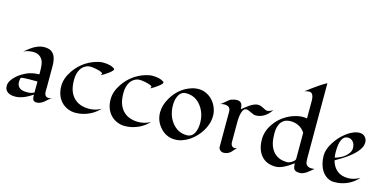

<svg xmlns="http://www.w3.org/2000/svg" viewBox="-77 -1272 3467 1721"><g transform="rotate(15 1656.5 -411.5)"><path d="M367.7 -144.5 366.7 -110.4Q366.7 -72.3 388.2 -62Q396.5 -58.1 407.2 -58.1Q424.3 -58.1 442.4 -65.9Q423.8 -58.1 410.2 -45.4Q396.5 -32.7 382.3 -20.5Q347.2 8.8 311.5 8.8Q275.9 8.8 273.4 -32.2Q272.5 -43 272.5 -53.7Q184.6 7.3 111.3 7.3Q49.3 7.3 25.4 -30.3Q16.6 -43.9 16.6 -67.9Q16.6 -91.8 31.2 -116Q45.9 -140.1 68.4 -160.2Q108.4 -197.3 165 -221.2Q207 -239.3 272.9 -241.7V-263.2Q272.9 -340.8 258.8 -368.2Q244.6 -395.5 222.2 -408.4Q199.7 -421.4 169.4 -421.4Q118.2 -421.4 79.1 -401.4Q132.8 -445.8 157.7 -460Q209 -488.8 250.7 -488.8Q292.5 -488.8 313.5 -476.6Q334.5 -464.4 346.7 -444.3Q367.7 -409.2 367.7 -343.3ZM272.9 -72.8V-175.3H193.8Q151.4 -175.3 119.6 -169.4Q113.3 -148.4 113.3 -129.4Q113.3 -110.4 119.9 -96.7Q126.5 -83 138.2 -74.5Q149.9 -65.9 165.5 -62Q181.2 -58.1 211.9 -58.1Q242.7 -58.1 272.9 -72.8Z M804.2 -377.9Q814 -387.7 814 -392.6Q814 -397.5 807.4 -401.9Q800.8 -406.2 790.3 -409.9Q779.8 -413.6 767.1 -416.7Q754.4 -419.9 742.7 -421.9Q717.8 -426.8 694.8 -426.8Q671.9 -426.8 648.2 -412.8Q624.5 -398.9 610.4 -376Q585.4 -335 585.4 -276.6Q585.4 -218.3 598.1 -180.4Q610.8 -142.6 635.3 -115.2Q686.5 -58.6 780.3 -58.6Q839.4 -58.6 892.1 -87.9Q830.6 -21.5 736.3 1Q706.5 7.8 670.4 7.8Q634.3 7.8 599.1 -7.3Q564 -22.5 539.6 -49.3Q489.3 -104.5 489.3 -192.4Q489.3 -263.7 538.6 -335.9Q611.3 -441.4 730.5 -479.5Q767.6 -491.7 797.9 -491.7Q869.1 -491.7 904.3 -465.3Q908.2 -462.4 908.2 -457.5Q908.2 -439.9 836.9 -394Q811.5 -377.9 804.2 -377.9Z M1262.2 -377.9Q1272 -387.7 1272 -392.6Q1272 -397.5 1265.4 -401.9Q1258.8 -406.2 1248.3 -409.9Q1237.8 -413.6 1225.1 -416.7Q1212.4 -419.9 1200.7 -421.9Q1175.8 -426.8 1152.8 -426.8Q1129.9 -426.8 1106.2 -412.8Q1082.5 -398.9 1068.4 -376Q1043.5 -335 1043.5 -276.6Q1043.5 -218.3 1056.2 -180.4Q1068.8 -142.6 1093.3 -115.2Q1144.5 -58.6 1238.3 -58.6Q1297.4 -58.6 1350.1 -87.9Q1288.6 -21.5 1194.3 1Q1164.6 7.8 1128.4 7.8Q1092.3 7.8 1057.1 -7.3Q1022 -22.5 997.6 -49.3Q947.3 -104.5 947.3 -192.4Q947.3 -263.7 996.6 -335.9Q1069.3 -441.4 1188.5 -479.5Q1225.6 -491.7 1255.9 -491.7Q1327.1 -491.7 1362.3 -465.3Q1366.2 -462.4 1366.2 -457.5Q1366.2 -439.9 1294.9 -394Q1269.5 -377.9 1262.2 -377.9Z M1729.5 -36.1Q1663.1 8.3 1595.2 8.3Q1515.6 8.3 1460 -53.7Q1405.8 -113.3 1405.8 -193.4Q1405.8 -261.7 1447.3 -330.6Q1509.3 -435.1 1616.2 -471.7Q1650.4 -483.9 1688.5 -483.9Q1726.6 -483.9 1761 -467Q1795.4 -450.2 1820.3 -421.9Q1845.2 -393.6 1859.1 -357.2Q1873 -320.8 1873 -284.2Q1873 -247.6 1862.3 -212.6Q1851.6 -177.7 1832.3 -145.5Q1813 -113.3 1786.9 -85.2Q1760.7 -57.1 1729.5 -36.1ZM1589.4 -418.5Q1540.5 -418.5 1518.1 -371.1Q1500.5 -334 1500.5 -287.1Q1500.5 -240.2 1512.9 -200Q1525.4 -159.7 1549.8 -127.9Q1604 -56.6 1689.5 -56.6Q1739.3 -56.6 1761.7 -106.4Q1777.8 -143.6 1777.8 -191.9Q1777.8 -286.1 1725.3 -352.3Q1672.9 -418.5 1589.4 -418.5Z M2381.8 -474.6Q2322.8 -387.7 2238.8 -387.7Q2225.1 -387.7 2203.6 -398.4Q2162.6 -418.9 2148.2 -418.9Q2133.8 -418.9 2125 -409.7Q2116.2 -400.4 2110.4 -383.8Q2097.2 -347.7 2097.2 -290V-103Q2097.2 -71.8 2116.2 -60.5Q2123 -56.2 2133.3 -56.2Q2143.6 -56.2 2154.8 -61Q2145 -52.2 2135.7 -40.3Q2126.5 -28.3 2114.7 -17.1Q2086.9 9.8 2048.8 9.8Q2029.3 9.8 2015.6 -2.7Q2002 -15.1 2002 -33.2V-314.5Q2002 -331.5 2002.4 -348.6Q2002.9 -365.7 1999 -379.9Q1989.7 -410.6 1945.8 -410.6Q1924.8 -410.6 1903.8 -402.8Q1916.5 -407.2 1936.5 -425.8Q1975.6 -460.9 1990.7 -466.8Q2022 -478 2041.3 -478Q2060.5 -478 2071 -472.4Q2081.5 -466.8 2087.4 -457Q2097.2 -440.9 2097.2 -407.2Q2111.3 -418 2128.2 -431.4Q2145 -444.8 2163.1 -457Q2206.5 -485.8 2238.8 -485.8Q2257.8 -485.8 2278.8 -475.1Q2299.8 -464.4 2310.1 -459.5Q2320.3 -454.6 2329.1 -454.6Q2348.6 -454.6 2381.8 -474.6Z M2692.4 -481V-641.1Q2692.4 -693.4 2673.3 -710.4Q2664.6 -718.3 2651.9 -718.3Q2636.7 -718.3 2607.4 -710.9Q2730 -804.2 2787.1 -833.5V-135.3Q2787.1 -95.7 2795.4 -83Q2810.1 -58.6 2846.2 -58.6Q2860.8 -58.6 2875 -61.5Q2860.8 -50.3 2846.9 -38.1Q2833 -25.9 2817.9 -15.6Q2783.2 7.8 2756.8 7.8Q2730.5 7.8 2719 2.9Q2707.5 -2 2701.2 -11.2Q2691.4 -25.4 2691.4 -64.5Q2591.3 9.8 2530.8 9.8Q2441.4 9.8 2394 -49.8Q2350.1 -104.5 2350.1 -196.3Q2350.1 -271.5 2397 -339.8Q2440.4 -404.8 2511.7 -444.3Q2545.9 -463.4 2583.5 -473.9Q2621.1 -484.4 2647 -484.4Q2672.9 -484.4 2692.4 -481ZM2692.4 -347.7Q2670.4 -382.8 2635.3 -400.9Q2600.1 -418.9 2562 -418.9Q2523.9 -418.9 2501.5 -406Q2479 -393.1 2466.3 -371.6Q2444.3 -334.5 2444.3 -278.6Q2444.3 -222.7 2454.1 -184.8Q2463.9 -147 2484.9 -118.2Q2530.8 -56.2 2619.1 -56.2Q2638.2 -56.2 2656.7 -67.4Q2692.4 -87.9 2692.4 -106Z M3293.5 -90.3Q3226.6 -15.6 3127.4 2.9Q3104.5 6.8 3070.8 6.8Q3037.1 6.8 3007.3 -12Q2977.5 -30.8 2958.5 -60.5Q2922.4 -118.2 2922.4 -201.2Q2922.4 -255.9 2964.4 -322.3Q3005.4 -387.7 3064.5 -431.6Q3127.9 -478.5 3184.6 -478.5Q3213.9 -478.5 3233.9 -457Q3252.4 -436 3252.4 -409.2Q3252.4 -382.3 3240.7 -359.6Q3229 -336.9 3210.2 -315.4Q3191.4 -293.9 3167.2 -274.2Q3143.1 -254.4 3117.7 -237.3Q3082 -212.9 3027.8 -182.1Q3043.5 -123 3083 -91.1Q3122.6 -59.1 3185.1 -59.1Q3237.8 -59.1 3293.5 -90.3ZM3146 -286.1Q3159.2 -307.1 3159.2 -327.1Q3159.2 -347.2 3154.8 -361.1Q3150.4 -375 3142.1 -385.7Q3123 -410.2 3092.8 -410.2Q3018.6 -410.2 3018.6 -258.8Q3018.6 -231.9 3022.9 -205.6Q3108.9 -229.5 3146 -286.1Z"/></g></svg>

Font: Fondamento
Style: Regular
Weight: 400
Version: Version 1.000